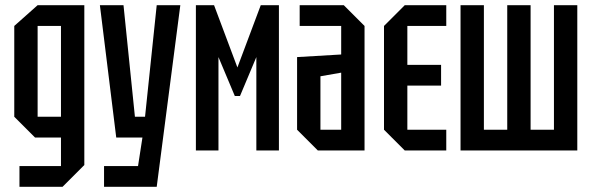

<svg xmlns="http://www.w3.org/2000/svg" viewBox="-20 -580 2285 740"><path d="M55 140V60H215V-50H115L35 -130V-480L125 -560H305V56L221 140ZM125 -480V-130H215V-480Z M381 140V60H512L529 -50H428L365 -560H456L500 -130H539L584 -560H675L584 140Z M735 0V-560H805L895 -320L985 -560H1055V0H968V-360L905 -210H885L822 -360V0Z M1125 -80V-360L1295 -370V-480H1135V-560H1305L1385 -480V0H1205ZM1215 -286V-80H1295V-300Z M1540 0 1460 -80V-480L1540 -560H1700V-480H1550V-330H1680V-250H1550V-80H1700V0Z M2025 -560V-80H2115V-560H2205V0H1755V-560H1845V-80H1935V-560Z"/></svg>

Font: Tektur Condensed
Style: Regular
Weight: 400
Width: 3
Designer: Adam Jagosz
Foundry: Adam Jagosz
Version: Version 1.005;gftools[0.9.30]